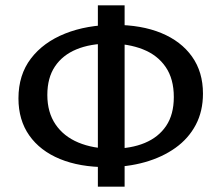

<svg xmlns="http://www.w3.org/2000/svg" viewBox="-20 -688 827 718"><path d="M379 -63Q278 -63 204 -93.5Q130 -124 89.5 -181.5Q49 -239 49 -320Q49 -408 95.5 -469Q142 -530 223.5 -562.5Q305 -595 408 -595Q509 -595 583 -564.5Q657 -534 698 -476.5Q739 -419 739 -338Q739 -272 712 -221Q685 -170 636 -135Q587 -100 521.5 -81.5Q456 -63 379 -63ZM400 -132Q470 -132 521.5 -153.5Q573 -175 601.5 -217.5Q630 -260 630 -325Q630 -393 599.5 -437.5Q569 -482 514.5 -503.5Q460 -525 390 -525Q318 -525 266 -503.5Q214 -482 185.5 -439.5Q157 -397 157 -333Q157 -268 187.5 -223Q218 -178 273 -155Q328 -132 400 -132ZM346 10V-668H446V10Z"/></svg>

Font: Ysabeau SemiBold
Style: Regular
Weight: 600
Designer: Christian Thalmann (Catharsis Fonts)
Version: Version 2.000;gftools[0.9.27.dev2+g8671c4b]